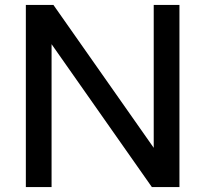

<svg xmlns="http://www.w3.org/2000/svg" viewBox="-20 -760 834 780"><path d="M85 0V-740H197L628 -126H604.5V-740H709V0H597L166 -614H189.5V0Z"/></svg>

Font: Encode Sans SC SemiExpanded Medium
Style: Regular
Weight: 500
Width: 6
Designer: Multiple Designers
Foundry: Impallari Type
Version: Version 3.002